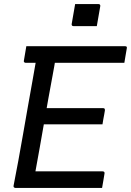

<svg xmlns="http://www.w3.org/2000/svg" viewBox="-20 -928 646 948"><path d="M351 -908Q365 -908 379.5 -908Q394 -908 408.5 -908Q423 -908 437.5 -908Q452 -908 466 -908Q471 -908 473.5 -905Q476 -902 475 -897L458 -799Q444 -799 429.5 -799Q415 -799 400 -799Q385 -799 370.5 -799Q356 -799 343 -799Q338 -799 335.5 -802Q333 -805 334 -810ZM110 -700H597Q601 -700 603 -699Q605 -698 606 -695.5Q607 -693 606 -689Q603 -670 600 -654Q597 -638 594 -618H106Q103 -618 101 -619.5Q99 -621 98 -623.5Q97 -626 98 -629Q101 -648 104 -664.5Q107 -681 110 -700ZM168 -394H489Q493 -394 495 -392.5Q497 -391 497.5 -389Q498 -387 498 -383Q497 -374 494.5 -362.5Q492 -351 490 -338.5Q488 -326 486 -314H154ZM56 0Q54 0 52 -1Q50 -2 48.5 -3.5Q47 -5 47 -7Q47 -9 47 -11Q59 -71 70.5 -134.5Q82 -198 93.5 -263.5Q105 -329 116.5 -395Q128 -461 140 -527Q152 -593 163 -658H265L255 -643Q252 -623 248 -601Q244 -579 240 -557Q229 -500 218.5 -440Q208 -380 197.5 -320.5Q187 -261 176.5 -201Q166 -141 155 -82H486Q492 -82 494.5 -79Q497 -76 496 -71Q494 -56 490.5 -37.5Q487 -19 484 0Z"/></svg>

Font: Rec Mono Linear
Style: Italic
Weight: 400
Italic angle: -10°
Monospace: yes
Version: Version 1.085; ttfautohint (v1.8.4.7-5d5b)